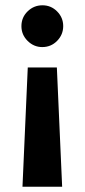

<svg xmlns="http://www.w3.org/2000/svg" viewBox="-20 -476 320 726"><path d="M215 230H65L85 -221H195ZM219 -377.3Q219 -345 196 -321.5Q173 -298 139.8 -298Q108 -298 84.5 -321.3Q61 -344.6 61 -377Q61 -410.3 84.5 -433.1Q108 -456 140.5 -456Q173 -456 196 -432.8Q219 -409.6 219 -377.3Z"/></svg>

Font: Teachers[wght]
Style: Regular
Weight: 400
Designer: Alfredo Marco Pradil & Chank Diesel
Version: Version 1.000;Glyphs 3.1.2 (3151)